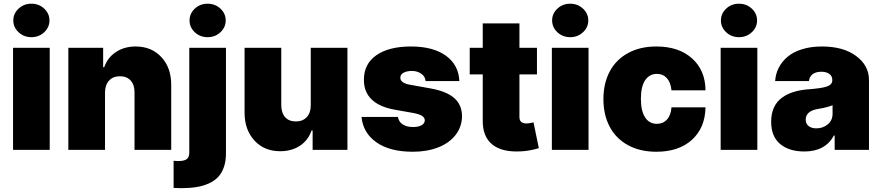

<svg xmlns="http://www.w3.org/2000/svg" viewBox="-20 -801 4708 1026"><path d="M49.7 0V-545.5H245.7V0ZM216.1 -628.6Q187.9 -602.3 147.7 -602.3Q107.6 -602.3 79.4 -628.6Q51.1 -654.8 51.1 -691.8Q51.1 -728.7 79.4 -755Q107.6 -781.2 147.7 -781.2Q187.9 -781.2 216.1 -755Q244.3 -728.7 244.3 -691.8Q244.3 -654.8 216.1 -628.6Z M541.2 -306.8V0H345.2V-545.5H531.2V-441.8H536.9Q554.7 -493.3 599.4 -522.9Q644.2 -552.6 704.5 -552.6Q790.5 -552.6 842.9 -495.2Q895.2 -437.9 894.9 -348V0H698.9V-306.8Q699.2 -347.3 678.4 -370.4Q657.7 -393.5 620.7 -393.5Q584.2 -393.5 562.9 -370.4Q541.5 -347.3 541.2 -306.8Z M991.5 -545.5H1187.5V18.5Q1187.5 60.7 1176.1 92.9Q1164.8 125 1144.5 146Q1124.3 166.9 1093.8 180.2Q1063.2 193.5 1027.7 199Q992.2 204.5 947.4 204.5Q927.2 204.5 907.7 203.1V58.2Q920.1 59.7 930.4 59.7Q964.8 59.7 978.2 49.2Q991.5 38.7 991.5 14.2ZM1157.8 -628.6Q1129.6 -602.3 1089.5 -602.3Q1049.4 -602.3 1021.1 -628.6Q992.9 -654.8 992.9 -691.8Q992.9 -728.7 1021.1 -755Q1049.4 -781.2 1089.5 -781.2Q1129.6 -781.2 1157.8 -755Q1186.1 -728.7 1186.1 -691.8Q1186.1 -654.8 1157.8 -628.6Z M1640.6 -238.6V-545.5H1836.6V0H1650.6V-103.7H1644.9Q1627.1 -51.5 1582.7 -22.2Q1538.4 7.1 1477.3 7.1Q1392 7.1 1339.7 -50.1Q1287.3 -107.2 1286.9 -197.4V-545.5H1483V-238.6Q1483.3 -197.8 1503.7 -174.9Q1524.1 -152 1561.1 -152Q1597.7 -152 1619.3 -175.2Q1641 -198.5 1640.6 -238.6Z M2434.7 -367.9H2254.3Q2252.1 -392.4 2231.2 -407.1Q2210.2 -421.9 2180.4 -421.9Q2154.1 -421.9 2136.5 -412.3Q2119 -402.7 2119.3 -386.4Q2117.9 -357.6 2171.9 -348L2282.7 -328.1Q2366.5 -312.9 2407.5 -276.8Q2448.5 -240.8 2448.9 -180.4Q2448.5 -123.2 2414.2 -79.5Q2380 -35.9 2320.7 -13Q2261.4 9.9 2186.1 9.9Q2063.2 9.9 1991.7 -40.3Q1920.1 -90.6 1911.9 -176.1H2106.5Q2110.4 -150.2 2132.1 -136.2Q2153.8 -122.2 2187.5 -122.2Q2215.2 -122.2 2232.4 -131.6Q2249.6 -141 2250 -157.7Q2249.6 -172.9 2234.7 -182.2Q2219.8 -191.4 2187.5 -197.4L2090.9 -214.5Q2007.8 -229 1965.9 -269.7Q1924 -310.4 1924.7 -375Q1924.4 -459.5 1991.3 -506Q2058.2 -552.6 2176.1 -552.6Q2294 -552.6 2362.4 -503.6Q2430.8 -454.5 2434.7 -367.9Z M2849.4 -545.5V-403.4H2755.7V-175.4Q2755.7 -141.3 2792.6 -141.3Q2807.2 -141.3 2831 -147L2859.4 -9.2Q2811.4 5.3 2764.2 7.8Q2663 13.5 2610.8 -28.8Q2558.6 -71 2559.7 -157V-403.4H2490.1V-545.5H2559.7V-676.1H2755.7V-545.5Z M2929 0V-545.5H3125V0ZM3095.3 -628.6Q3067.1 -602.3 3027 -602.3Q2986.9 -602.3 2958.6 -628.6Q2930.4 -654.8 2930.4 -691.8Q2930.4 -728.7 2958.6 -755Q2986.9 -781.2 3027 -781.2Q3067.1 -781.2 3095.3 -755Q3123.6 -728.7 3123.6 -691.8Q3123.6 -654.8 3095.3 -628.6Z M3487.2 9.9Q3399.9 9.9 3335.6 -25.4Q3271.3 -60.7 3237.9 -124.1Q3204.5 -187.5 3204.5 -271.3Q3204.5 -355.1 3237.9 -418.5Q3271.3 -481.9 3335.6 -517.2Q3399.9 -552.6 3487.2 -552.6Q3607.2 -552.6 3678.3 -488.8Q3749.3 -425.1 3750 -318.2H3568.2Q3564.3 -360.4 3543.7 -383.3Q3523.1 -406.2 3490.1 -406.2Q3450.3 -406.2 3427.6 -372.3Q3404.8 -338.4 3404.8 -272.7Q3404.8 -207 3427.6 -173.1Q3450.3 -139.2 3490.1 -139.2Q3523.1 -139.2 3544 -162.1Q3565 -185 3568.2 -227.3H3750Q3748.2 -118.3 3677.9 -54.2Q3607.6 9.9 3487.2 9.9Z M3831 0V-545.5H4027V0ZM3997.3 -628.6Q3969.1 -602.3 3929 -602.3Q3888.8 -602.3 3860.6 -628.6Q3832.4 -654.8 3832.4 -691.8Q3832.4 -728.7 3860.6 -755Q3888.8 -781.2 3929 -781.2Q3969.1 -781.2 3997.3 -755Q4025.6 -728.7 4025.6 -691.8Q4025.6 -654.8 3997.3 -628.6Z M4278.4 8.5Q4196.7 8.5 4148.8 -31.6Q4100.9 -71.7 4100.9 -150.6Q4100.9 -194.2 4115.9 -226.7Q4131 -259.2 4159.1 -279.3Q4187.1 -299.4 4222.1 -310Q4257.1 -320.7 4301.1 -323.9Q4372.2 -329.2 4399.9 -339.1Q4427.6 -349.1 4427.6 -372.2V-373.6Q4427.6 -394.5 4411.6 -406.1Q4395.6 -417.6 4369.3 -417.6Q4340.6 -417.6 4323.3 -405.2Q4306.1 -392.8 4302.6 -367.9H4122.2Q4124.6 -405.9 4141.3 -438.7Q4158 -471.6 4188.2 -497.3Q4218.4 -523.1 4265.6 -537.8Q4312.9 -552.6 4372.2 -552.6Q4486.5 -552.6 4555 -501.8Q4623.6 -451 4623.6 -373.6V0H4440.3V-76.7H4436.1Q4389.9 8.5 4278.4 8.5ZM4342.3 -115.1Q4377.5 -115.1 4403.2 -136.4Q4429 -157.7 4429 -193.2V-238.6Q4399.9 -226.6 4350.9 -218.8Q4317.8 -213.4 4301.7 -198.7Q4285.5 -183.9 4285.5 -161.9Q4285.5 -139.6 4301.1 -127.3Q4316.8 -115.1 4342.3 -115.1Z"/></svg>

Font: Karasuma Gothic
Style: Black
Weight: 900
Designer: Rasmus Andersson / Ryoko Nishizuka
Foundry: Genbu
Version: Version 1.00